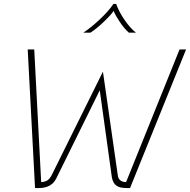

<svg xmlns="http://www.w3.org/2000/svg" viewBox="-20 -950 960 970"><path d="M920 -700 637 0H618Q584 0 567 -13Q550 -26 545 -55L484 -494L264 -48Q240 0 176 0H157L120 -700H153L188 -30Q207 -31 219 -38.5Q231 -46 241 -65L500 -588L575 -65Q579 -31 617 -30L887 -700ZM553 -930H567Q580 -892 609.5 -849Q639 -806 667 -785H631Q608 -805 585 -839.5Q562 -874 554 -895Q542 -876 505 -840.5Q468 -805 437 -785H401Q438 -809 483 -851Q528 -893 553 -930Z"/></svg>

Font: KoHo ExtraLight
Style: Italic
Weight: 275
Italic angle: -10°
Version: Version 1.000; ttfautohint (v1.6)